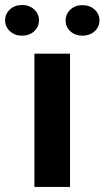

<svg xmlns="http://www.w3.org/2000/svg" viewBox="-71 -741 414 761"><path d="M206.5 -528.3V0H65.4V-528.3ZM-50.8 -660.2Q-50.8 -686 -31.5 -703.6Q-12.2 -721.2 16.1 -721.2Q45.4 -721.2 64.5 -703.6Q83.5 -686 83.5 -660.2Q83.5 -634.8 64.5 -617.2Q45.4 -599.6 16.1 -599.6Q-12.2 -599.6 -31.5 -617.2Q-50.8 -634.8 -50.8 -660.2ZM189 -659.7Q189 -685.5 208 -703.1Q227.1 -720.7 255.9 -720.7Q284.7 -720.7 304 -703.1Q323.2 -685.5 323.2 -659.7Q323.2 -634.3 304 -616.9Q284.7 -599.6 255.9 -599.6Q227.1 -599.6 208 -616.9Q189 -634.3 189 -659.7Z"/></svg>

Font: Vazirmatn FD
Style: Bold
Weight: 700
Designer: Saber Rastikerdar
Foundry: Saber Rastikerdar
Version: Version 33.001